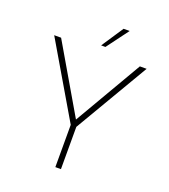

<svg xmlns="http://www.w3.org/2000/svg" viewBox="-156 -987 964 1097"><g transform="rotate(20 326.0 -438.0)"><path d="M309 -257 45 -706H87L333 -285L320 -284L566 -706H607L343 -257V0H309ZM442 -876 343 -743H317L405 -876Z"/></g></svg>

Font: Josefin Sans Thin ExtraLight
Style: Regular
Weight: 250
Version: Version 2.001